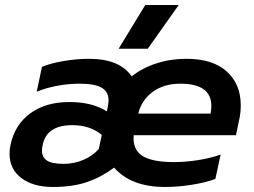

<svg xmlns="http://www.w3.org/2000/svg" viewBox="-20 -729 1009 764"><path d="M558 -709H691L568 -535H452ZM18 -117Q18 -137 22 -153Q39 -233 100.5 -278Q162 -323 256 -323Q347 -323 405 -286L408 -299Q412 -321 412 -329Q412 -364 384.5 -380Q357 -396 296 -396Q252 -396 207 -387.5Q162 -379 126 -364L147 -463Q180 -477 232.5 -486Q285 -495 332 -495Q397 -495 439 -477Q481 -459 504 -425Q545 -458 601.5 -476.5Q658 -495 721 -495Q827 -495 882.5 -444.5Q938 -394 938 -310Q938 -278 931 -249L919 -191H512Q507 -135 545.5 -109.5Q584 -84 673 -84Q719 -84 769 -92Q819 -100 858 -114L837 -17Q800 -3 744.5 6Q689 15 636 15Q502 15 434 -62Q385 -25 327.5 -5Q270 15 190 15Q112 15 65 -20.5Q18 -56 18 -117ZM818 -277Q821 -294 821 -307Q821 -396 698 -396Q633 -396 588.5 -364Q544 -332 530 -277ZM373 -136 385 -192Q339 -231 268 -231Q166 -231 150 -153Q147 -140 147 -130Q147 -103 167 -90Q187 -77 233 -77Q274 -77 311 -92.5Q348 -108 373 -136Z"/></svg>

Font: Prompt Medium
Style: Italic
Weight: 500
Italic angle: -12°
Designer: Katatrad Team
Foundry: CadsonDemak
Version: Version 1.001